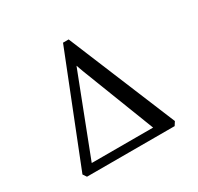

<svg xmlns="http://www.w3.org/2000/svg" viewBox="-158 -936 1156 1123"><g transform="rotate(-30 419.5 -374.5)"><path d="M124 0 107.5 -24.5 394.5 -749H432.5L732 -25L716 0ZM188 -55.5H602.5L411.5 -548L395.5 -593L379 -550.5Z"/></g></svg>

Font: Merriweather 60pt
Style: Regular
Weight: 400
Version: Version 2.100